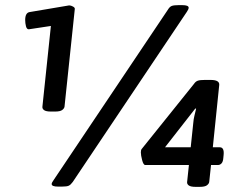

<svg xmlns="http://www.w3.org/2000/svg" viewBox="-20 -723 917 747"><path d="M178 -289Q159 -289 151.5 -294.5Q144 -300 145 -308L178 -622L92 -609Q84 -609 81 -621Q78 -633 78 -645Q78 -673 95 -676L249 -702Q256 -702 264 -697.5Q272 -693 271 -688L231 -308Q230 -301 222 -295Q214 -289 194 -289ZM206 3Q181 3 181 -7Q181 -12 189 -23L633 -685Q640 -697 648.5 -700Q657 -703 674 -703H689Q714 -703 714 -693Q714 -687 707 -677L263 -15Q255 -4 247.5 -0.5Q240 3 221 3ZM741 4Q722 4 714.5 -1.5Q707 -7 708 -15L715 -81H545Q538 -81 533 -100Q528 -119 528 -130Q528 -139 531 -143L735 -397Q741 -406 749.5 -409Q758 -412 776 -412H800Q834 -412 833 -393L808 -150H835Q853 -150 850 -120L849 -110Q848 -94 842 -87.5Q836 -81 828 -81H801L794 -15Q793 -8 785 -2Q777 4 757 4ZM743 -300 740 -301 622 -150H722L732 -245Q733 -259 736.5 -273Q740 -287 743 -300Z"/></svg>

Font: Asap Semi Expanded Semi Expanded Regular
Style: Bold Italic
Weight: 700
Width: 6
Italic angle: -6°
Designer: Pablo Cosgaya
Foundry: Omnibus-Type
Version: Version 3.001; ttfautohint (v1.8.4.7-5d5b)